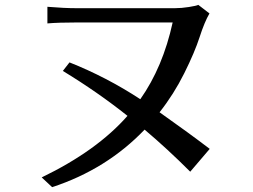

<svg xmlns="http://www.w3.org/2000/svg" viewBox="-20 -730 1040 789"><path d="M151.4 -1Q377.9 -110.4 503.9 -253.9Q379.9 -352.5 238.3 -438.5L265.6 -473.6Q418 -413.1 556.6 -322.3Q649.4 -454.1 689.5 -637.7H295.9Q220.7 -637.7 174.8 -633.8V-702.1Q244.1 -696.3 295.9 -696.3H698.2Q725.6 -696.3 756.3 -701.2Q787.1 -706.1 794.9 -710L840.8 -674.8Q820.3 -639.6 800.3 -577.6Q780.3 -515.6 737.3 -429.2Q694.3 -342.8 635.7 -268.6Q758.8 -181.6 841.8 -118.2L761.7 -24.4Q667 -119.1 574.2 -197.3Q418 -34.2 194.3 39.1Z"/></svg>

Font: GenEi LateGo v2
Style: Medium
Weight: 500
Designer: o_tamon (Modified)
Foundry: o_tamon / Adobe Systems Incorporated / FONT 910 / Philipp H. Poll
Version: Version 2.1;Original Version 1.004